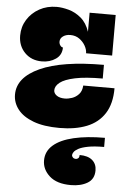

<svg xmlns="http://www.w3.org/2000/svg" viewBox="-67 -766 783 1174"><g transform="rotate(5 324.0 -179.0)"><path d="M25 -524Q25 -578 52.5 -622Q80 -666 127 -692Q174 -718 233 -718Q266 -718 306.5 -707Q347 -696 382.5 -666.5Q418 -637 436 -583V-700H596V-451H436Q436 -473 423 -496.5Q410 -520 386.5 -537Q363 -554 331 -554Q304 -554 286 -541Q268 -528 268 -508Q268 -495 275.5 -484.5Q283 -474 292 -474Q292 -428 256 -403Q220 -378 171 -378Q106 -378 65.5 -419.5Q25 -461 25 -524ZM25 -162Q25 -267 160 -328.5Q295 -390 551 -390V-306Q445 -306 381.5 -292.5Q318 -279 290 -257Q262 -235 262 -209Q262 -190 280.5 -177Q299 -164 330 -164Q351 -164 374.5 -172Q398 -180 416 -199.5Q434 -219 436 -253H628Q628 -158 589.5 -98Q551 -38 480.5 -10Q410 18 313 18Q217 18 153 -6Q89 -30 57 -71Q25 -112 25 -162ZM405 176Q405 185 412 191.5Q419 198 430 198Q437 198 444 192.5Q451 187 451 172Q502 172 529 195Q556 218 556 258Q556 311 515 335.5Q474 360 413 360Q327 360 282 319.5Q237 279 237 224Q237 168 280.5 130Q324 92 405 73Q486 54 596 54V110Q535 110 497 117.5Q459 125 439 136Q419 147 412 158Q405 169 405 176Z"/></g></svg>

Font: Exile
Style: Regular
Weight: 400
Designer: Bartłomiej Rózga @rozgatype
Version: Version 1.000; ttfautohint (v1.8.4.7-5d5b)